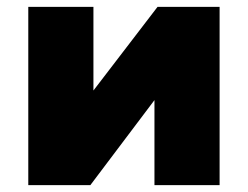

<svg xmlns="http://www.w3.org/2000/svg" viewBox="-20 -540 723 560"><path d="M62.5 0V-520H252.5V-276L439.5 -520H620.5V0H430.5V-248L243.5 0Z"/></svg>

Font: Geologica Black
Style: Regular
Weight: 900
Designer: Sindre Bremnes, Frode Helland
Foundry: Monokrom Skriftforlag AS
Version: Version 1.010;gftools[0.9.28]